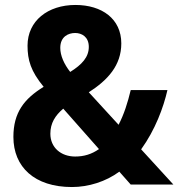

<svg xmlns="http://www.w3.org/2000/svg" viewBox="-20 -744 719 774"><path d="M284 -724C173 -724 91 -660 91 -560C91 -502 104 -457 156 -394C78 -346 34 -291 34 -192C34 -71 119 10 270 10C337 10 407 -12 461 -52L507 0H679L549 -142C606 -221 639 -311 655 -381H507C495 -331 480 -283 458 -241L338 -372C414 -421 469 -480 469 -569C469 -668 391 -724 284 -724ZM283 -611C309 -611 338 -596 338 -555C338 -514 311 -484 263 -454C238 -486 223 -520 223 -551C223 -597 256 -611 283 -611ZM235 -306 379 -143C349 -122 318 -113 283 -113C226 -113 183 -149 183 -205C183 -247 202 -278 235 -306Z"/></svg>

Font: Noto Sans Kannada SemiCondensed
Style: Bold
Weight: 700
Width: 4
Designer: Jelle Bosma - Monotype Design Team
Foundry: Monotype Imaging Inc.
Version: Version 2.005